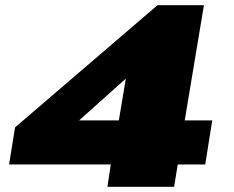

<svg xmlns="http://www.w3.org/2000/svg" viewBox="-20 -720 901 740"><path d="M15 -86 38 -229 587 -700H766L692 -256H798L771 -86H665L651 0H394L407 -86ZM285 -256H438L465 -417Z"/></svg>

Font: Georama Extended Black
Style: Italic
Weight: 900
Width: 7
Italic angle: -9°
Designer: Jean-Baptiste Levee
Foundry: Production Type
Version: Version 1.000